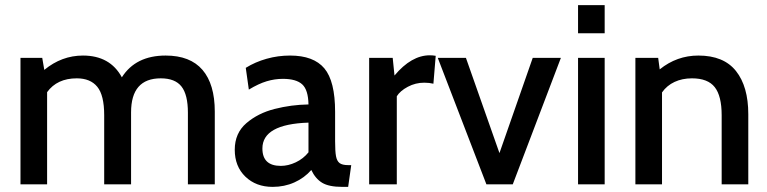

<svg xmlns="http://www.w3.org/2000/svg" viewBox="-20 -720 2998 750"><path d="M819 -284V0H714V-280Q714 -350 689 -382Q664 -414 608 -414Q492 -414 492 -281V0H387V-270Q387 -348 360 -381Q333 -414 280 -414Q203 -414 164 -360V0H60V-494H145L153 -447Q221 -503 304 -503Q410 -503 456 -418Q510 -503 627 -503Q723 -503 771 -447Q819 -391 819 -284Z M897 -135Q897 -200 942.5 -239Q988 -278 1053 -294.5Q1118 -311 1185 -312Q1184 -369 1160.5 -390.5Q1137 -412 1085 -412Q1053 -412 1021.5 -402.5Q990 -393 952 -370L940 -455Q977 -478 1021.5 -490.5Q1066 -503 1113 -503Q1205 -503 1247 -453Q1289 -403 1289 -283V-168Q1289 -129 1292.5 -110Q1296 -91 1306.5 -83Q1317 -75 1340 -75H1352L1340 10H1317Q1265 10 1238.5 -6Q1212 -22 1196 -56Q1169 -25 1130 -7.5Q1091 10 1045 10Q980 10 938.5 -30Q897 -70 897 -135ZM1185 -125V-241Q1005 -235 1005 -140Q1005 -72 1077 -72Q1106 -72 1135.5 -86Q1165 -100 1185 -125Z M1422 -494H1514L1521 -425Q1587 -504 1659 -504Q1670 -504 1682 -502L1673 -393Q1657 -397 1637 -397Q1603 -397 1573 -381Q1543 -365 1530 -344V0H1422Z M1690 -494H1800L1931 -122L2061 -494H2171L1983 0H1880Z M2238 -700H2342V-590H2238ZM2238 -494H2342V0H2238Z M2903 -274V0H2799V-270Q2799 -345 2772 -379.5Q2745 -414 2683 -414Q2645 -414 2615 -400Q2585 -386 2566 -359V0H2462V-494H2551L2557 -449Q2624 -503 2708 -503Q2807 -503 2855 -442.5Q2903 -382 2903 -274Z"/></svg>

Font: Cabin Medium
Style: Regular
Weight: 500
Designer: Pablo Impallari
Foundry: Pablo Impallari. http://www.impallari.com Igino Marini. http://www.ikern.com
Version: Version 2.200